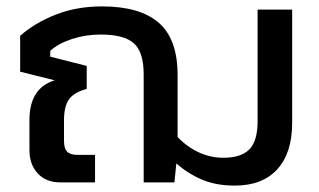

<svg xmlns="http://www.w3.org/2000/svg" viewBox="-20 -570 997 600"><path d="M531 -59 525 0H429V-338Q429 -407 398.5 -434.5Q368 -462 295 -462Q247 -462 204.5 -448Q162 -434 137 -411V-393L251 -364V-292Q212 -282 196 -260Q180 -238 180 -194V-129Q180 -106 190 -96Q200 -86 222 -86H277V0H169Q124 0 98 -28Q72 -56 72 -101V-195Q72 -295 151 -319L43 -346V-458Q88 -498 153.5 -524Q219 -550 299 -550Q417 -550 476 -499Q535 -448 535 -335V-142Q563 -112 600 -94.5Q637 -77 678 -77Q734 -77 759.5 -103.5Q785 -130 785 -191V-540H893V-186Q893 -92 846.5 -41Q800 10 714 10Q657 10 614 -7.5Q571 -25 531 -59Z"/></svg>

Font: Kanit
Style: Regular
Weight: 400
Designer: Katatrad Team
Foundry: Cadson Demak
Version: Version 1.001